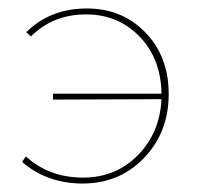

<svg xmlns="http://www.w3.org/2000/svg" viewBox="-20 -430 466 453"><path d="M185 -410Q268 -410 323 -353.5Q378 -297 378 -208Q378 -118 320 -57.5Q262 3 175 3Q91 3 32 -48L41 -61Q96 -11 176 -11Q253 -11 305 -63.5Q357 -116 361 -196L105 -195V-209H361Q360 -291 309.5 -343.5Q259 -396 183 -396Q105 -396 53 -344L42 -354Q98 -410 185 -410Z"/></svg>

Font: EauTestInfant Thin
Style: Italic
Weight: 250
Italic angle: -12°
Designer: Christian Thalmann (Catharsis Fonts)
Version: Version 0.001;PS 000.001;hotconv 1.0.88;makeotf.lib2.5.64775